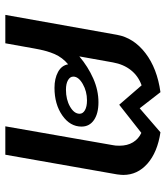

<svg xmlns="http://www.w3.org/2000/svg" viewBox="28 -636 608 703"><g transform="rotate(90 331.5 -284.0)"><path d="M620 -432Q620 -425 618 -409L546 0H442L511 -394Q513 -402 513 -418Q513 -447 500.5 -467.5Q488 -488 466 -498L363 -417L292 -499Q258 -487 236.5 -460Q215 -433 208 -394L186 -271Q224 -303 267 -322Q310 -341 354 -341Q395 -341 419 -324.5Q443 -308 443 -279Q443 -237 402 -208.5Q361 -180 301 -180Q267 -180 243 -193Q219 -206 215 -230Q190 -209 177.5 -180.5Q165 -152 157 -106L138 0H34L107 -409Q118 -470 174 -513Q230 -556 317 -568L376 -492L464 -568Q537 -557 578.5 -520.5Q620 -484 620 -432ZM260 -249Q260 -237 273 -229.5Q286 -222 308 -222Q344 -222 370 -237Q396 -252 396 -272Q396 -284 383 -291.5Q370 -299 347 -299Q314 -299 287 -283.5Q260 -268 260 -249Z"/></g></svg>

Font: KoHo SemiBold
Style: Italic
Weight: 600
Italic angle: -10°
Version: Version 1.000; ttfautohint (v1.6)